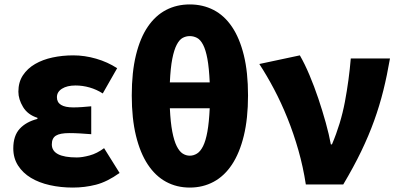

<svg xmlns="http://www.w3.org/2000/svg" viewBox="-20 -833 1799 867"><path d="M309 14Q254 14 205 3Q156 -8 119.5 -30Q83 -52 61.5 -85.5Q40 -119 40 -163Q40 -220 69 -251.5Q98 -283 149 -296V-301Q105 -315 84 -350Q63 -385 63 -419Q63 -462 83.5 -493Q104 -524 138.5 -544Q173 -564 217.5 -573.5Q262 -583 311 -583Q362 -583 414 -568Q466 -553 509 -525L444 -411Q416 -429 384.5 -438Q353 -447 321 -447Q283 -447 260 -432.5Q237 -418 237 -394Q237 -348 311 -348Q329 -348 350.5 -349.5Q372 -351 392 -353V-227Q367 -229 341.5 -230.5Q316 -232 293 -232Q251 -232 232.5 -220.5Q214 -209 214 -181Q214 -122 327 -122Q351 -122 384.5 -131Q418 -140 450 -164L520 -52Q464 -12 413.5 1Q363 14 309 14Z M747 -344Q750 -280 758 -238.5Q766 -197 778 -173Q790 -149 805 -139.5Q820 -130 837 -130Q854 -130 869.5 -139.5Q885 -149 897 -173Q909 -197 916.5 -238.5Q924 -280 927 -344ZM927 -461Q924 -527 916.5 -567.5Q909 -608 897 -631Q885 -654 869.5 -662Q854 -670 837 -670Q820 -670 805 -662Q790 -654 778 -631Q766 -608 758 -567.5Q750 -527 747 -461ZM837 -813Q896 -813 944.5 -788Q993 -763 1027.5 -712Q1062 -661 1081 -584Q1100 -507 1100 -402Q1100 -298 1081 -220Q1062 -142 1027.5 -90Q993 -38 944.5 -12Q896 14 837 14Q778 14 730 -12Q682 -38 647.5 -90Q613 -142 594 -220Q575 -298 575 -402Q575 -507 594 -584.5Q613 -662 647.5 -712.5Q682 -763 730 -788Q778 -813 837 -813Z M1361 0Q1349 -79 1327.5 -154.5Q1306 -230 1278 -299.5Q1250 -369 1217.5 -430.5Q1185 -492 1151 -544L1334 -583Q1356 -545 1377.5 -494Q1399 -443 1417.5 -388Q1436 -333 1451 -279Q1466 -225 1474 -181H1479Q1519 -275 1537.5 -373.5Q1556 -472 1564 -569H1741Q1728 -493 1711 -424.5Q1694 -356 1669.5 -288Q1645 -220 1611 -149.5Q1577 -79 1530 0Z"/></svg>

Font: Kinto Sans Black
Style: Regular
Weight: 900
Designer: Authors: Ryoko NISHIZUKA  (kana & ideographs); Paul D. Hunt (Latin, Greek & Cyrillic); Wenlong ZHANG  (bopomofo); Sandol
Foundry: Adobe Systems Incorporated, ookami Inc.
Version: Version 0.001